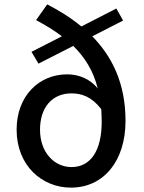

<svg xmlns="http://www.w3.org/2000/svg" viewBox="-20 -845 658 878"><path d="M307 -81C229 -81 163 -147 163 -252C163 -352 217 -418 307 -418C353 -418 399 -403 443 -346C444 -328 445 -308 445 -287C445 -160 397 -81 307 -81ZM543 -751 512 -806 352 -724C304 -764 250 -797 196 -825L145 -753C188 -730 228 -706 263 -679L124 -608L156 -554L315 -635C368 -583 407 -521 427 -440C392 -485 339 -505 287 -505C159 -505 56 -407 56 -252C56 -87 173 13 304 13C456 13 554 -111 554 -292C554 -466 491 -588 402 -679Z"/></svg>

Font: Noto Sans CJK KR Medium
Style: Regular
Weight: 500
Designer: Ryoko NISHIZUKA (kana & ideographs); Paul D. Hunt (Latin, Greek & Cyrillic); Wenlong ZHANG (bopomofo); Sandoll Communica
Foundry: Adobe Systems Incorporated
Version: Version 1.004;PS 1.004;hotconv 1.0.82;makeotf.lib2.5.63406